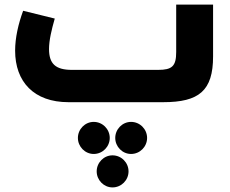

<svg xmlns="http://www.w3.org/2000/svg" viewBox="-20 -446 1006 838"><path d="M749 -219C749 -157 731 -141 670 -141H294C222 -141 194 -168 194 -232C194 -270 205 -316 219 -365L81 -399C60 -342 46 -281 46 -225C46 -89 128 0 279 0H692C849 0 910 -50 910 -200V-426H749ZM459 156C459 118 428 86 389 86C351 86 320 118 320 156C320 194 351 226 389 226C428 226 459 194 459 156ZM552 86C514 86 483 118 483 156C483 194 514 226 552 226C591 226 622 194 622 156C622 118 591 86 552 86ZM471 232C433 232 402 264 402 302C402 340 433 372 471 372C510 372 541 340 541 302C541 264 510 232 471 232Z"/></svg>

Font: UULA Sans
Style: Bold
Weight: 700
Designer: Mohamed Gaber, Laura Garcia Mut
Foundry: Kief Type Foundry
Version: Version 3.006;hotconv 1.0.109;makeotfexe 2.5.65596